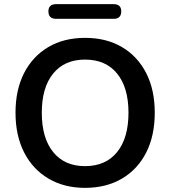

<svg xmlns="http://www.w3.org/2000/svg" viewBox="-20 -898 822 928"><path d="M391 10Q290 10 214 -35Q138 -80 96.5 -161.5Q55 -243 55 -353Q55 -464 96.5 -545Q138 -626 213.5 -670.5Q289 -715 391 -715Q494 -715 569.5 -670.5Q645 -626 686.5 -545Q728 -464 728 -353Q728 -242 686.5 -160.5Q645 -79 569 -34.5Q493 10 391 10ZM391 -95Q491 -95 546 -163Q601 -231 601 -353Q601 -475 546 -542.5Q491 -610 391 -610Q292 -610 237 -542.5Q182 -475 182 -353Q182 -231 237 -163Q292 -95 391 -95ZM252 -807Q214 -807 214 -843Q214 -878 252 -878H529Q566 -878 566 -843Q566 -807 529 -807Z"/></svg>

Font: Chiron GoRound TC M
Style: Regular
Weight: 500
Designer: Ryoko NISHIZUKA 西塚涼子 (kana, bopomofo & ideographs); Paul D. Hunt (Latin, Greek & Cyrillic); Sandoll Communications 산돌커뮤니
Foundry: Adobe
Version: Version 1.000;hotconv 1.1.1;makeotfexe 2.6.0